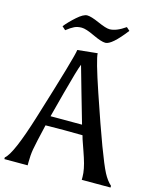

<svg xmlns="http://www.w3.org/2000/svg" viewBox="-158 -993 882 1083"><g transform="rotate(15 283.0 -452.0)"><path d="M353 -781Q329 -781 278.5 -805Q228 -829 203.5 -829Q179 -829 161 -820.5Q143 -812 116 -791L96 -809Q120 -839 156.5 -871.5Q193 -904 215.5 -904Q238 -904 286.5 -882.5Q335 -861 356 -861Q395 -861 448 -898L467 -881Q390 -781 353 -781ZM364 -244Q326 -245 255.5 -245Q185 -245 148 -244Q121 -129 115 -94Q109 -59 109 -17V0H-27V-10Q16 -43 89 -280Q208 -664 211 -701L327 -713Q327 -679 388 -498.5Q449 -318 488 -214Q527 -110 547.5 -71Q568 -32 593 -10V0H425V-17Q425 -60 404 -124Q400 -135 391.5 -161Q383 -187 376.5 -204Q370 -221 364 -244ZM162 -301H346Q329 -358 294.5 -480Q260 -602 253 -626Q239 -592 200.5 -447Q162 -302 162 -301Z"/></g></svg>

Font: Asul
Style: Regular
Weight: 400
Designer: Mariela Monsalve
Foundry: Mariela Monsalve
Version: Version 1.002